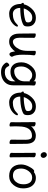

<svg xmlns="http://www.w3.org/2000/svg" viewBox="1372 -2116 925 3709"><g transform="rotate(90 1834.5 -261.5)"><path d="M155 -258Q266 -258 360 -284Q394 -294 403.5 -305.5Q413 -317 413 -341Q413 -422 318 -422Q252 -422 203.5 -366Q155 -310 143 -258ZM244 24Q191 24 148 -2Q56 -59 56 -206Q35 -222 35 -241Q35 -260 60 -260H64Q78 -337 150.5 -414.5Q223 -492 319 -492Q383 -492 421 -469Q491 -428 491 -340Q491 -305 485 -283.5Q479 -262 458 -249Q437 -236 391 -221Q290 -190 133 -190Q133 -123 165 -85Q197 -47 251 -47Q374 -47 451 -129Q465 -146 478 -146Q494 -146 494 -130Q494 -117 479 -93Q464 -69 433 -42Q358 24 244 24Z M691 -4Q629 -55 629 -171Q629 -368 626 -474Q626 -490 650 -490Q669 -490 690 -481.5Q711 -473 711 -456Q709 -368 709 -175Q709 -119 729 -83.5Q749 -48 786 -48Q824 -48 863 -80Q902 -112 932.5 -174Q963 -236 963 -342V-475Q963 -491 988 -491Q1008 -491 1028.5 -483Q1049 -475 1049 -458Q1037 -385 1037 -241Q1037 -99 1074 -38Q1076 -34 1076 -26Q1076 -16 1061 1.5Q1046 19 1028 19Q998 19 985 -27.5Q972 -74 971 -92Q953 -55 901 -15.5Q849 24 787 24Q725 24 691 -4Z M1355 -73Q1443 -73 1505 -142Q1548 -190 1551 -263Q1552 -290 1552 -372Q1552 -373 1540 -373Q1528 -373 1521 -381Q1492 -421 1427 -421Q1397 -421 1366.5 -403Q1336 -385 1314 -354Q1264 -289 1264 -212Q1264 -73 1355 -73ZM1375 181Q1305 181 1262.5 156.5Q1220 132 1192 88Q1188 82 1188 70Q1188 59 1205 40.5Q1222 22 1237 22Q1252 22 1258 36Q1275 75 1301 91.5Q1327 108 1377 108Q1427 108 1466 88.5Q1505 69 1528 33.5Q1551 -2 1551 -51V-97Q1492 -1 1363 -1Q1281 -1 1232.5 -55Q1184 -109 1184 -213Q1184 -317 1258 -404.5Q1332 -492 1428 -492Q1524 -492 1551 -447L1549 -475Q1549 -491 1573 -491Q1591 -491 1611.5 -482.5Q1632 -474 1632 -457Q1628 -381 1628 -358V-50Q1628 25 1593 76.5Q1558 128 1501 154.5Q1444 181 1375 181Z M1868 -258Q1979 -258 2073 -284Q2107 -294 2116.5 -305.5Q2126 -317 2126 -341Q2126 -422 2031 -422Q1965 -422 1916.5 -366Q1868 -310 1856 -258ZM1957 24Q1904 24 1861 -2Q1769 -59 1769 -206Q1748 -222 1748 -241Q1748 -260 1773 -260H1777Q1791 -337 1863.5 -414.5Q1936 -492 2032 -492Q2096 -492 2134 -469Q2204 -428 2204 -340Q2204 -305 2198 -283.5Q2192 -262 2171 -249Q2150 -236 2104 -221Q2003 -190 1846 -190Q1846 -123 1878 -85Q1910 -47 1964 -47Q2087 -47 2164 -129Q2178 -146 2191 -146Q2207 -146 2207 -130Q2207 -117 2192 -93Q2177 -69 2146 -42Q2071 24 1957 24Z M2738 17Q2719 17 2698.5 8.5Q2678 0 2678 -17Q2680 -34 2680 -293Q2680 -351 2665 -384Q2650 -417 2604 -417Q2425 -417 2422 -162L2420 -97Q2420 -59 2423 1Q2423 17 2400 17Q2381 17 2360.5 8.5Q2340 0 2340 -17L2342 -115Q2342 -364 2339 -471Q2339 -487 2363 -487Q2381 -487 2401.5 -478.5Q2422 -470 2422 -453V-439Q2420 -411 2420 -398Q2442 -433 2494.5 -462Q2547 -491 2600 -491Q2696 -491 2731 -425Q2758 -378 2758 -297Q2758 -105 2761 1Q2761 17 2738 17Z M2996 16Q2977 16 2955 7.5Q2933 -1 2933 -17L2935 -105Q2935 -368 2932 -475Q2932 -490 2956 -490Q2975 -490 2996.5 -481.5Q3018 -473 3018 -457L3016 -368Q3016 -105 3019 1Q3019 16 2996 16ZM2919 -650Q2919 -672 2933 -688Q2947 -704 2972 -704Q2996 -704 3013 -682Q3030 -660 3030 -638Q3030 -615 3015.5 -599.5Q3001 -584 2977 -584Q2953 -584 2936 -605.5Q2919 -627 2919 -650Z M3374 -49Q3421 -49 3458 -74.5Q3495 -100 3517.5 -144.5Q3540 -189 3540 -258Q3540 -326 3509 -373Q3478 -420 3408 -420Q3338 -420 3287 -353.5Q3236 -287 3236 -208Q3236 -49 3374 -49ZM3380 24Q3271 24 3214 -38.5Q3157 -101 3157 -207Q3157 -289 3208 -377Q3228 -414 3249 -437Q3270 -460 3284 -460Q3297 -460 3302 -453Q3354 -492 3416 -492Q3478 -492 3523 -462Q3619 -399 3619 -245Q3619 -141 3556 -62Q3488 24 3380 24Z"/></g></svg>

Font: ToneOZ-Pinyin-WenKai-Medium
Style: Medium
Weight: 700
Designer: Fontworks Inc.
Foundry: ToneOZ
Version: Version 0.240331